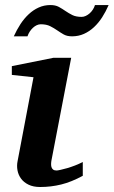

<svg xmlns="http://www.w3.org/2000/svg" viewBox="-20 -729 451 761"><path d="M308.1 -32.2Q263.2 -7.8 222.7 2.2Q182.1 12.2 139.2 12.2Q111.8 12.2 93 2.9Q74.2 -6.3 63.5 -21Q52.7 -35.6 49.3 -54Q45.9 -72.3 49.8 -90.8L112.8 -422.9L26.9 -432.1V-466.8L191.9 -500H262.2L185.1 -99.1Q183.1 -90.3 182.6 -82Q182.1 -73.7 183.8 -67.4Q185.5 -61 190.4 -57.1Q195.3 -53.2 204.1 -53.2Q208 -53.2 219.5 -55.7Q231 -58.1 246.1 -62.5Q261.2 -66.9 277.6 -73.2Q293.9 -79.6 308.1 -86.9ZM410.6 -709Q399.4 -683.1 385 -660.6Q370.6 -638.2 352.5 -621.3Q334.5 -604.5 312.7 -594.7Q291 -585 265.6 -585Q245.6 -585 232.4 -592.5Q219.2 -600.1 206.5 -608.9Q193.8 -617.7 179 -625.2Q164.1 -632.8 141.6 -632.8Q133.8 -632.8 125.7 -629.2Q117.7 -625.5 110.6 -618.9Q103.5 -612.3 97.9 -603.8Q92.3 -595.2 88.9 -585H34.7Q46.4 -610.8 61 -633.3Q75.7 -655.8 93.8 -672.6Q111.8 -689.5 133.3 -699.2Q154.8 -709 179.7 -709Q199.7 -709 213.1 -701.7Q226.6 -694.3 239.3 -685.5Q252 -676.8 266.6 -669.4Q281.2 -662.1 303.7 -662.1Q311.5 -662.1 319.6 -665.8Q327.6 -669.4 335 -675.8Q342.3 -682.1 347.9 -690.7Q353.5 -699.2 356.4 -709Z"/></svg>

Font: Charis SIL Phon
Style: Bold Italic
Weight: 700
Italic angle: -11°
Foundry: SIL International
Version: Version 5.000